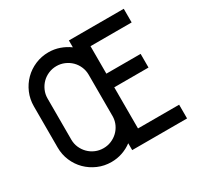

<svg xmlns="http://www.w3.org/2000/svg" viewBox="-149 -883 1100 1064"><g transform="rotate(-30 401.0 -351.0)"><path d="M409.2 -43.9Q381.3 -22.9 347.9 -11.5Q314.5 0 277.8 0Q232.4 0 192.4 -17.3Q152.3 -34.7 122.6 -64.2Q92.8 -93.8 75.7 -133.8Q58.6 -173.8 58.6 -219.2V-482.4Q58.6 -527.8 75.7 -567.9Q92.8 -607.9 122.6 -637.7Q152.3 -667.5 192.4 -684.6Q232.4 -701.7 277.8 -701.7Q314.5 -701.7 347.9 -689.9Q381.3 -678.2 409.2 -657.7V-701.7H760.3V-614.3H497.1V-438.5H716.3V-351.1H497.1V-87.9H760.3V0H409.2ZM409.2 -482.4Q409.2 -509.3 398.9 -533.2Q388.7 -557.1 370.6 -575Q352.5 -592.8 328.6 -603Q304.7 -613.3 277.8 -613.3Q250.5 -613.3 226.6 -603Q202.6 -592.8 184.8 -575Q167 -557.1 156.5 -533.2Q146 -509.3 146 -482.4V-219.2Q146 -191.9 156.5 -168.2Q167 -144.5 184.8 -126.7Q202.6 -108.9 226.6 -98.6Q250.5 -88.4 277.8 -88.4Q304.2 -88.4 327.6 -98.1Q351.1 -107.9 368.9 -124.8Q386.7 -141.6 397.5 -164.6Q408.2 -187.5 409.2 -213.4Z"/></g></svg>

Font: Aeronef
Style: Regular
Weight: 400
Designer: Peter Wiegel - CAT-Fonts Germany
Foundry: CAT-Fonts, Peter Wiegel
Version: Version 0.002